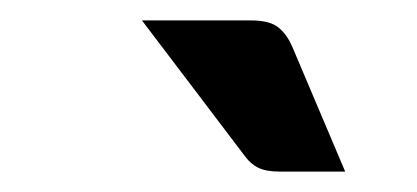

<svg xmlns="http://www.w3.org/2000/svg" viewBox="-20 -751 408 188"><path d="M226 -731Q244 -731 252.5 -724.2Q261 -717.5 266.5 -704.5L318 -583H253.5Q240.5 -583 232.8 -586.8Q225 -590.5 218 -600.5L119 -731Z"/></svg>

Font: Lato 2
Style: Bold Italic
Weight: 700
Italic angle: -7°
Designer: Lukasz Dziedzic with Adam Twardoch and Botio Nikoltchev
Foundry: tyPoland Lukasz Dziedzic
Version: Version 2.015; 2015-08-06; http://www.latofonts.com/